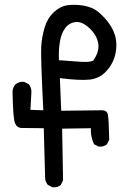

<svg xmlns="http://www.w3.org/2000/svg" viewBox="-20 -790 540 816"><path d="M203.1 5.9 183.6 -3.9Q173.8 -15.6 171.9 -31.2L166 -245.1Q91.8 -246.1 72.3 -246.1Q52.7 -246.1 43.9 -266.1Q35.2 -286.1 33.2 -403.3Q35.2 -418.9 44.9 -430.7Q60.5 -444.3 82 -442.4L101.6 -432.6Q115.2 -417 113.3 -395.5L109.4 -323.2L164.1 -321.3Q152.3 -553.7 155.3 -594.2Q158.2 -634.8 169.9 -673.8Q181.6 -712.9 209 -738.3Q236.3 -763.7 266.1 -767.6Q295.9 -771.5 325.2 -767.6Q354.5 -763.7 377 -752.9Q399.4 -742.2 428.7 -709Q458 -675.8 468.8 -639.6Q479.5 -603.5 470.7 -562Q461.9 -520.5 432.6 -488.3Q403.3 -456.1 360.4 -451.7Q317.4 -447.3 234.4 -458L240.2 -319.3L407.2 -321.3Q433.6 -323.2 438 -304.7Q442.4 -286.1 444.3 -196.3L434.6 -176.8Q420.9 -165 399.4 -167L379.9 -176.8Q364.3 -208 366.2 -245.1L244.1 -243.2L248 -23.4L238.3 -3.9Q224.6 7.8 203.1 5.9ZM376 -532.2Q403.3 -570.3 397.5 -605.5Q391.6 -640.6 360.4 -669.9Q329.1 -699.2 301.8 -696.3Q274.4 -693.4 257.3 -670.9Q240.2 -648.4 234.4 -611.3Q228.5 -574.2 230.5 -534.2Q263.7 -532.2 296.4 -529.3Q329.1 -526.4 346.7 -526.9Q364.3 -527.3 376 -532.2Z"/></svg>

Font: NaikaiFont
Style: Regular
Weight: 400
Version: Version 1.67